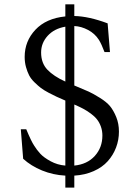

<svg xmlns="http://www.w3.org/2000/svg" viewBox="-20 -788 640 878"><path d="M168 -547.9Q168 -499.5 196.8 -469.2Q225.6 -439 278.8 -415V-666Q228 -657.2 198 -624.3Q168 -591.3 168 -547.9ZM75.2 -196.8H100.1Q123.5 -140.6 136.2 -122.1Q148.4 -102.1 164.6 -84.7Q180.7 -67.4 211.7 -50.5Q242.7 -33.7 278.8 -30.8V-328.1Q252.9 -339.4 239.3 -345.5Q225.6 -351.6 202.6 -363.8Q179.7 -376 167 -385.7Q154.3 -395.5 137.9 -411.4Q121.6 -427.2 113.3 -443.4Q105 -459.5 98.9 -481.2Q92.8 -502.9 92.8 -527.8Q92.8 -599.6 141.8 -651.9Q190.9 -704.1 278.8 -712.9V-768.1H319.8V-714.8Q386.2 -713.4 472.2 -681.2L482.9 -549.8H458Q444.3 -586.4 432.1 -606Q413.6 -634.8 382.6 -651.1Q351.6 -667.5 319.8 -668.9V-397Q322.8 -396 328.1 -393.6Q366.2 -377.9 386 -368.9Q405.8 -359.9 436.8 -340.6Q467.8 -321.3 483.4 -302.2Q499 -283.2 511.5 -252.9Q523.9 -222.7 523.9 -186Q523.9 -147.9 510.7 -113.3Q497.6 -78.6 472.7 -50.8Q447.8 -22.9 408.2 -5.4Q368.7 12.2 319.8 15.1V69.8H278.8V15.1Q222.7 12.2 172.1 -8.5Q121.6 -29.3 85.9 -62ZM319.8 -30.8Q378.9 -36.6 413.6 -75Q448.2 -113.3 448.2 -168Q448.2 -189.9 441.4 -209Q434.6 -228 423.6 -241.9Q412.6 -255.9 395 -268.8Q377.4 -281.7 360.4 -290.8Q343.3 -299.8 319.8 -310.1Z"/></svg>

Font: LT Superior Serif
Style: Regular
Weight: 400
Designer: Daniel Lyons
Foundry: LyonsType
Version: Version 2.120;FEAKit 1.0